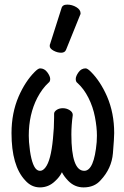

<svg xmlns="http://www.w3.org/2000/svg" viewBox="-20 -790 540 834"><path d="M247 -754Q251 -770 272 -770Q293 -770 311.5 -759Q330 -748 330 -732Q330 -728 328 -725L267 -574Q262 -561 245.5 -561Q229 -561 212.5 -570Q196 -579 196 -590Q196 -597 198 -600ZM343 24Q304 24 276 -5Q257 -25 249 -42Q239 -21 219 -3Q191 24 153.5 24Q116 24 89 -7Q30 -70 30 -212Q30 -299 61 -371Q90 -437 131 -478Q146 -493 154 -493Q173 -493 185.5 -476Q198 -459 198 -447Q198 -435 190 -430Q163 -405 142 -365Q105 -293 105 -201L106 -173Q113 -88 133 -60Q142 -48 154 -48Q166 -48 177 -62Q201 -92 210 -187Q215 -235 215 -279V-296Q215 -305 226 -312.5Q237 -320 253 -320Q269 -320 282.5 -311.5Q296 -303 296 -291Q296 -291 296 -290Q290 -246 290 -206Q290 -48 346 -48Q389 -48 400 -173L401 -201Q401 -237 392.5 -281.5Q384 -326 364 -365.5Q344 -405 316 -430Q309 -435 309 -447Q309 -459 321 -476Q333 -493 352 -493Q360 -493 375 -478Q416 -437 445 -371Q476 -299 476 -212Q476 -191 470.5 -124.5Q465 -58 417 -7Q390 24 343 24Z"/></svg>

Font: Moon Stars Kai HW
Style: Bold
Weight: 700
Designer: GuiWonder
Version: Version 1.101